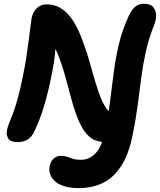

<svg xmlns="http://www.w3.org/2000/svg" viewBox="-20 -733 843 1012"><path d="M529.6 15Q491 15 463.5 -3.3Q436 -21.6 416.4 -54.5Q396.8 -87.4 381.6 -129.7Q366.4 -172 353.4 -221Q340.4 -270 326.6 -321.2Q312.8 -372.4 294.9 -421.6Q277 -470.8 251.6 -513.6L274.8 -518.6Q272.8 -478.8 269.9 -449.4Q267 -420 262.7 -394.9Q258.4 -369.8 252.8 -342Q234.8 -248 211.5 -171.7Q188.2 -95.4 159.8 -38.6Q148.8 -13 126.8 1.5Q104.8 16 73.2 16Q36.2 16 24.2 -1.8Q12.2 -19.6 16.6 -45.4Q20.6 -66.2 29.1 -86.4Q37.6 -106.6 48.8 -136.5Q60 -166.4 73.9 -215.4Q87.8 -264.4 102.8 -342Q111.8 -385 118.8 -431.5Q125.8 -478 131.3 -520.5Q136.8 -563 140.8 -594.5Q144.8 -626 146.8 -638Q152.8 -668 173.3 -689Q193.8 -710 225.8 -710Q269.4 -710 302.7 -688.5Q336 -667 360.9 -629.8Q385.8 -592.6 404.9 -545.4Q424 -498.2 439.9 -447.2Q455.8 -396.2 469.6 -345.8Q483.4 -295.4 498.1 -252.2Q512.8 -209 530.2 -177.9Q547.6 -146.8 569.8 -134Q596 -117.2 606.3 -100.2Q616.6 -83.2 610.4 -55.4Q604.2 -25.4 583.2 -5.2Q562.2 15 529.6 15ZM396.8 258.4Q311.2 258.4 272 224.2Q232.8 190 241.6 143Q247 117 262.7 102.7Q278.4 88.4 299.8 88.4Q319.6 88.4 333.9 93.4Q348.2 98.4 364.3 103.8Q380.4 109.2 405.6 109.2Q453.6 109.2 485.8 72.7Q518 36.2 533.8 -43Q551.8 -130 561.3 -208.4Q570.8 -286.8 580.7 -360.2Q590.6 -433.6 607.8 -504.5Q625 -575.4 657.6 -646.8Q674.2 -682.8 693.2 -698.1Q712.2 -713.4 736.8 -713.4Q773 -713.4 787.9 -695Q802.8 -676.6 802.7 -651.5Q802.6 -626.4 793.8 -605Q764.2 -530.6 749 -462.3Q733.8 -394 724.9 -325.8Q716 -257.6 706.3 -182.8Q696.6 -108 678.8 -19.6Q658 82.4 617.8 143.4Q577.6 204.4 521.8 231.4Q466 258.4 396.8 258.4Z"/></svg>

Font: Shantell Sans Light
Style: Italic
Weight: 300
Italic angle: -11°
Designer: Stephen Nixon, Anya Danilova, Shantell Martin
Foundry: Arrow Type
Version: Version 1.008;[ac192a2d6]